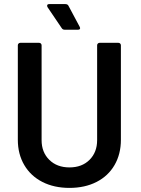

<svg xmlns="http://www.w3.org/2000/svg" viewBox="-20 -909 689 937"><path d="M67 -227V-688Q67 -693 70.5 -696.5Q74 -700 79 -700H171Q176 -700 179.5 -696.5Q183 -693 183 -688V-225Q183 -166 220.5 -129Q258 -92 319 -92Q380 -92 417 -129Q454 -166 454 -225V-688Q454 -693 457.5 -696.5Q461 -700 466 -700H558Q563 -700 566.5 -696.5Q570 -693 570 -688V-227Q570 -157 539 -103.5Q508 -50 451 -21Q394 8 319 8Q244 8 187 -21Q130 -50 98.5 -103.5Q67 -157 67 -227ZM281 -772 212 -874Q210 -878 210 -881Q210 -889 220 -889H299Q310 -889 314 -881L369 -778Q371 -774 371 -772Q371 -764 361 -764H295Q286 -764 281 -772Z"/></svg>

Font: Barlow SemiBold
Style: Regular
Weight: 600
Designer: Jeremy Tribby
Foundry: Tribby Type
Version: Version 1.422